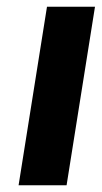

<svg xmlns="http://www.w3.org/2000/svg" viewBox="-20 -548 301 568"><path d="M35 0H177L261 -528H119Z"/></svg>

Font: Asimov Pro
Style: BdObl
Weight: 700
Designer: Google
Version: Version 2.000980; 2014